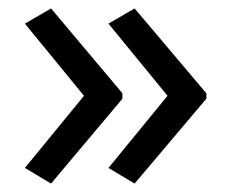

<svg xmlns="http://www.w3.org/2000/svg" viewBox="-20 -491 549 455"><path d="M469 -257 299 -56 237 -93 377 -264 237 -435 299 -471 469 -270ZM270 -257 101 -56 39 -93 179 -264 39 -435 101 -471 270 -270Z"/></svg>

Font: Noto Sans Tifinagh Rhissa Ixa
Style: Regular
Weight: 400
Designer: JamraPatel
Foundry: JamraPatel LLC
Version: Version 2.006; ttfautohint (v1.8.4.7-5d5b)